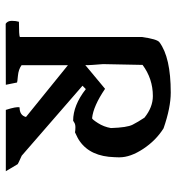

<svg xmlns="http://www.w3.org/2000/svg" viewBox="9 -576 644 702"><g transform="rotate(90 331.0 -225.0)"><path d="M412.1 -239.7Q416 -239.3 429.9 -261Q443.8 -282.7 448.2 -308.6Q446.3 -367.7 436 -387.7Q425.8 -407.7 410.2 -431.2Q372.1 -461.9 331.1 -461.9Q268.1 -461.9 217.3 -424.3L214.4 -279.8Q218.3 -231.4 218.3 -223.4Q218.3 -215.3 217.8 -214.8L304.7 -287.1Q368.2 -244.1 412.1 -239.7ZM407.7 2 218.3 -151.4V18.1Q233.4 29.3 257.3 31.5Q281.2 33.7 281.7 34.7L290 75.7L66.9 76.2Q56.2 69.3 56.2 54Q56.2 38.6 59.6 27.8Q109.9 27.8 115.2 24.4V-421.4Q123 -477.5 134.3 -485.8Q189.5 -527.3 318.4 -527.3Q373.5 -527.3 449.2 -501Q493.7 -473.1 524.4 -426.5Q555.2 -379.9 555.2 -339.8V-336.4L554.7 -321.8Q552.2 -233.9 496.6 -194.8Q487.8 -188 463.9 -177.2Q456.5 -178.7 445.6 -178.7Q434.6 -178.7 428.2 -174.6Q421.9 -170.4 421.4 -170.4Q365.2 -170.4 305.7 -216.8L293.5 -204.6L549.3 17.6Q579.6 31.2 580.1 32.2L606 75.7H381.8Q369.1 36.1 372.6 25.4Q401.9 25.4 407.7 2Z"/></g></svg>

Font: Panteley
Style: Regular
Weight: 500
Designer: Kalashnikov Yuriy
Foundry: Øêîëà ïàâà èìåíè ñâÿòîãî àâíîàïîñòîëüíîãî Âëàäèìèà
Version: Version 1.80 April 12, 2018